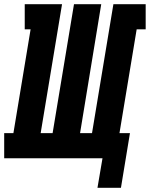

<svg xmlns="http://www.w3.org/2000/svg" viewBox="-53 -755 715 916"><path d="M524 141H412L436 0H-33V-120H11L93 -615H65V-735H243L141 -120H198L300 -735H430L329 -120H386L488 -735H642V-615H599L517 -120H567Z"/></svg>

Font: Iosevka Curly Slab HvEx
Style: Italic
Weight: 900
Width: 7
Italic angle: -9°
Monospace: yes
Designer: Belleve Invis
Foundry: Belleve Invis
Version: Version 11.1.0; ttfautohint (v1.8.3)